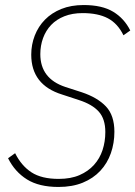

<svg xmlns="http://www.w3.org/2000/svg" viewBox="-20 -730 537 762"><path d="M212 12Q135 12 87 -18Q39 -48 12 -102L40 -122Q65 -72 105 -46Q145 -20 213 -20Q261 -20 295.5 -35Q330 -50 353 -75.5Q376 -101 387 -134.5Q398 -168 398 -206Q398 -258 372 -287Q346 -316 293 -333L226 -355Q104 -393 104 -513Q104 -553 118 -589Q132 -625 158.5 -652Q185 -679 223.5 -694.5Q262 -710 312 -710Q385 -710 429 -683.5Q473 -657 497 -609L470 -590Q447 -637 408 -657.5Q369 -678 308 -678Q267 -678 235.5 -665.5Q204 -653 183 -631Q162 -609 151 -579Q140 -549 140 -515Q140 -418 239 -385L304 -364Q367 -343 400.5 -307.5Q434 -272 434 -207Q434 -162 420 -122Q406 -82 378 -52Q350 -22 308.5 -5Q267 12 212 12Z"/></svg>

Font: IBM Plex Sans Condensed ExtraLight
Style: Italic
Weight: 200
Width: 3
Italic angle: -11°
Designer: Mike Abbink, Paul van der Laan, Pieter van Rosmalen
Foundry: Bold Monday
Version: Version 1.3